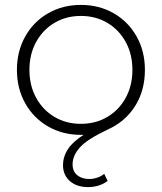

<svg xmlns="http://www.w3.org/2000/svg" viewBox="-20 -546 660 783"><path d="M237 128Q237 56 321 4H310Q236 4 176.5 -30Q117 -64 83 -124.5Q49 -185 49 -261Q49 -337 83 -397.5Q117 -458 176.5 -492Q236 -526 310 -526Q384 -526 443.5 -492Q503 -458 537 -397.5Q571 -337 571 -261Q571 -177 531 -113.5Q491 -50 420 -18Q335 22 305.5 55.5Q276 89 276 124Q276 153 295 168.5Q314 184 344 184Q360 184 376.5 178.5Q393 173 405 163L419 192Q385 217 339 217Q293 217 265 192.5Q237 168 237 128ZM520 -261Q520 -325 492.5 -375Q465 -425 417.5 -453Q370 -481 310 -481Q250 -481 202.5 -453Q155 -425 127.5 -375Q100 -325 100 -261Q100 -197 127.5 -147Q155 -97 202.5 -69Q250 -41 310 -41Q370 -41 417.5 -69Q465 -97 492.5 -147Q520 -197 520 -261Z"/></svg>

Font: Goldbeck Next Light
Style: Regular
Weight: 300
Designer: Julieta Ulanovsky
Foundry: Julieta Ulanovsky
Version: Version 7.200